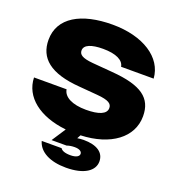

<svg xmlns="http://www.w3.org/2000/svg" viewBox="-175 -908 1207 1307"><g transform="rotate(20 428.5 -255.0)"><path d="M294 114H403C419 108 439 105 459 105C495 105 512 118 512 135C512 153 491 167 449 167C407 167 385 156 377 142H233C253 215 333 257 449 257C581 257 650 207 650 140C650 76 597 38 499 38C483 38 468 40 454 42L468 16C683 8 824 -97 824 -251C824 -382 740 -446 523 -463L378 -475C300 -482 277 -500 277 -530C277 -570 328 -590 412 -590C507 -590 561 -562 568 -517H804C794 -667 638 -767 417 -767C190 -767 41 -682 41 -521C41 -390 131 -309 348 -293L480 -282C566 -275 589 -256 589 -225C589 -181 534 -160 443 -160C343 -160 280 -193 272 -246H36C40 -106 165 -8 360 13Z"/></g></svg>

Font: Bounded ExtBd
Style: Regular
Weight: 800
Designer: Vlad Churkin
Version: Version 3.0